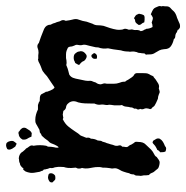

<svg xmlns="http://www.w3.org/2000/svg" viewBox="-10 -536 629 650"><g transform="rotate(-90 305.0 -210.5)"><path d="M36 -339Q32 -338 27 -338Q22 -338 20 -341Q18 -343 16.5 -344.5Q15 -346 13 -348Q12 -355 17 -358.5Q22 -362 28 -363Q33 -363 38.5 -361.5Q44 -360 44 -353Q44 -345 36 -339ZM137 -369 134 -363Q134 -358 133.5 -352.5Q133 -347 132 -342Q131 -340 130.5 -334Q130 -328 132 -327Q136 -330 141 -341Q144 -349 146 -353.5Q148 -358 154 -363Q156 -366 158 -368.5Q160 -371 162 -374Q168 -380 171 -384Q173 -385 175.5 -386Q178 -387 180 -389Q182 -391 185 -391Q188 -391 191 -392Q201 -397 205.5 -400Q210 -403 215 -405Q218 -406 225 -406Q234 -406 243 -403.5Q252 -401 260 -397H275Q286 -394 288 -391Q293 -391 300 -390.5Q307 -390 311 -386Q314 -381 316 -376.5Q318 -372 320 -370V-366Q328 -342 335 -341Q347 -349 352.5 -353Q358 -357 363 -360Q368 -363 372.5 -366.5Q377 -370 382 -375Q392 -383 394 -383Q402 -386 406 -387.5Q410 -389 414 -391Q422 -396 429 -397Q434 -395 436 -396H438H443Q445 -396 447.5 -395.5Q450 -395 452 -395Q461 -395 468 -398Q470 -399 474 -399Q480 -399 485 -394Q509 -386 518 -382Q527 -378 533 -376Q547 -369 547 -354Q548 -352 549 -350Q550 -348 551 -346Q552 -344 552 -342.5Q552 -341 553 -339Q556 -333 557 -328Q558 -323 560 -320Q565 -312 560 -303Q562 -288 564 -281Q568 -268 564 -259Q559 -246 557 -232Q555 -227 553.5 -222Q552 -217 550 -212Q545 -204 545 -195Q545 -190 544.5 -185Q544 -180 543 -175Q539 -164 535.5 -153Q532 -142 530 -130Q529 -123 530 -115Q530 -111 532 -107Q535 -101 530 -90Q530 -83 531 -79Q528 -71 529 -64Q529 -54 525 -49Q526 -41 530 -37Q530 -35 531 -33.5Q532 -32 533 -30Q533 -20 539 -9Q548 -9 554 -12Q563 -9 565 -8.5Q567 -8 569 -8Q573 -8 576 -11Q578 -11 582 -15Q594 -10 598.5 -7Q603 -4 605 1Q611 13 610 17Q608 21 610 26Q609 30 609 39Q609 46 604 51Q597 57 592 63Q585 70 570 74L556 80Q554 81 550.5 82.5Q547 84 542 84Q538 84 536 83Q529 79 530 77L529 76Q519 73 519 71Q514 69 512.5 68.5Q511 68 509 68Q501 68 498 63Q484 60 474 53Q464 46 464 30Q463 20 460 14Q457 8 452 0Q447 -7 446.5 -15Q446 -23 446 -28Q444 -32 449 -35Q450 -38 450 -42Q450 -46 451 -49Q451 -52 451.5 -55.5Q452 -59 454 -62Q457 -73 456 -79Q456 -81 455.5 -83.5Q455 -86 456 -90Q456 -105 460 -116Q462 -132 463.5 -142Q465 -152 467 -160Q464 -177 470 -193Q470 -198 470.5 -201.5Q471 -205 472 -208L475 -221Q480 -237 479 -243Q478 -247 477.5 -250.5Q477 -254 478 -259Q480 -268 477 -272Q473 -281 473 -284Q473 -288 471.5 -292Q470 -296 466 -297L459 -300Q453 -302 447 -302H434Q426 -300 417 -300Q415 -300 414 -300.5Q413 -301 411 -301Q409 -301 405 -299Q398 -296 391.5 -294.5Q385 -293 378 -291Q370 -286 367 -278Q364 -270 362 -258Q359 -245 357.5 -236.5Q356 -228 357 -220Q357 -215 354 -210Q353 -208 352.5 -205.5Q352 -203 351 -201Q345 -194 345 -184Q349 -173 348 -169Q347 -166 347 -162Q347 -151 347 -140.5Q347 -130 350 -122L353 -113Q354 -108 354 -102Q356 -100 357.5 -97.5Q359 -95 361 -91Q365 -85 369 -79Q373 -73 378 -71Q383 -68 383 -60.5Q383 -53 383 -45Q383 -37 382.5 -31Q382 -25 379 -20Q375 -14 374 -10Q372 -5 369 -5Q367 -3 365.5 -2Q364 -1 362 1Q353 7 348 10Q343 13 338 13Q334 13 332 12Q325 14 321 15Q319 15 319 15Q315 15 313 13Q303 9 296 9Q293 8 282.5 3Q272 -2 270 -5Q268 -9 265 -11Q263 -11 261 -17Q266 -31 262 -38Q259 -44 262 -51Q257 -58 263 -65Q262 -69 263 -72Q267 -76 267 -84Q269 -91 269 -94.5Q269 -98 270 -102Q270 -105 275 -113Q274 -116 274 -119.5Q274 -123 274 -126V-139Q275 -145 275.5 -149.5Q276 -154 276 -157Q275 -159 275 -161.5Q275 -164 275 -166Q276 -171 276.5 -176Q277 -181 276 -187Q275 -195 280 -206V-215Q280 -226 280.5 -238Q281 -250 284 -261Q289 -272 287.5 -280.5Q286 -289 281 -294Q276 -301 267 -302Q260 -303 255 -311Q245 -313 243 -313Q241 -313 239.5 -312.5Q238 -312 236 -312Q234 -312 233.5 -311.5Q233 -311 232 -311Q231 -311 227 -313Q211 -305 202.5 -294.5Q194 -284 186 -272Q178 -259 172 -253Q171 -251 170 -248.5Q169 -246 168 -243Q167 -241 166 -238.5Q165 -236 164 -233Q166 -223 161 -218Q161 -212 159.5 -206Q158 -200 155 -195Q154 -190 154 -187Q154 -184 153 -182Q152 -180 151 -178.5Q150 -177 150 -175Q149 -171 148 -168.5Q147 -166 146 -164Q145 -160 144 -157Q143 -154 142 -151Q142 -149 140 -143Q138 -139 137 -134Q136 -129 138 -123Q140 -116 134 -112Q134 -105 133 -102Q131 -94 137 -89Q140 -85 141 -81Q144 -76 146 -73Q148 -70 150 -68Q151 -64 150 -57Q150 -40 141 -32L124 -14Q116 -7 111 -5Q107 -3 104 -1Q101 1 99 5Q88 14 82 15Q72 15 63 11Q62 11 59 8Q56 5 55 3Q47 -5 45 -12Q43 -18 38 -21Q37 -26 37 -30.5Q37 -35 37 -39Q36 -41 36 -43.5Q36 -46 35 -49Q36 -54 36 -62Q36 -68 40 -72Q40 -77 41 -81.5Q42 -86 44 -88Q45 -93 46 -96.5Q47 -100 48 -103Q49 -106 50 -109Q51 -112 52 -114Q59 -126 60 -130Q61 -134 61 -136Q59 -147 61 -152Q62 -157 62.5 -164Q63 -171 63 -173Q62 -176 64 -182Q65 -186 65 -192Q65 -203 63.5 -210Q62 -217 61 -224Q59 -237 62 -248Q60 -252 60 -255.5Q60 -259 60 -262L63 -269Q61 -286 62 -295Q63 -304 65 -309Q66 -323 65.5 -329Q65 -335 64 -340Q60 -349 62 -356Q60 -361 59 -364Q58 -367 58 -369Q57 -371 57 -373.5Q57 -376 56 -378Q52 -380 52 -384L49 -391Q44 -414 45.5 -423Q47 -432 50 -439Q54 -444 55 -445.5Q56 -447 57 -447Q58 -447 58.5 -446.5Q59 -446 60 -446Q69 -458 77 -458Q82 -461 88 -461Q93 -461 94 -462Q108 -461 115 -452Q116 -449 121 -444Q123 -441 128 -437Q129 -434 131 -431.5Q133 -429 135 -426Q140 -420 137 -412Q141 -391 137 -369ZM411 -260 415 -267Q417 -272 421 -272Q427 -276 435 -276Q446 -276 450 -270Q452 -268 454 -264.5Q456 -261 456 -258Q460 -247 451 -238Q445 -232 440 -232Q437 -232 433 -234Q425 -238 423 -244Q422 -247 419.5 -249.5Q417 -252 415 -254Q411 -255 411 -260ZM451 -207Q448 -197 439 -197Q435 -197 432 -198Q430 -207 433.5 -211.5Q437 -216 441 -216Q444 -216 445 -215ZM144 -469Q137 -472 134 -474L132 -477Q120 -492 126 -501Q133 -505 139 -505Q145 -505 148 -501.5Q151 -498 152 -494Q155 -484 152 -479Q149 -474 144 -469ZM158 -449Q162 -455 162 -455Q169 -462 176 -462Q177 -463 181 -463Q185 -463 186 -460Q191 -458 195.5 -452Q200 -446 197 -438Q192 -430 189 -425.5Q186 -421 180 -418L168 -419Q164 -429 161 -433Q157 -439 158 -449ZM115 17Q117 15 119 13.5Q121 12 123 7Q125 6 127.5 5Q130 4 133 2Q135 1 137 -0.5Q139 -2 141 -4Q143 -6 145 -7.5Q147 -9 149 -9Q150 -9 154 -7Q157 -2 160 3Q163 8 161 15Q157 22 150.5 26Q144 30 136 33Q132 37 128 37Q124 37 118 35Q116 32 115.5 27Q115 22 115 17ZM555 -37Q554 -39 553 -41.5Q552 -44 550 -46Q546 -50 546 -56Q552 -65 555 -66.5Q558 -68 560 -68Q565 -68 569 -72Q580 -66 581 -62L584 -55Q582 -43 579.5 -39.5Q577 -36 572 -36Q567 -36 563.5 -36Q560 -36 555 -37Z"/></g></svg>

Font: Black And White Picture
Style: Regular
Weight: 400
Designer: AsiaSoft Inc.
Foundry: AsiaSoft Inc.
Version: Version 1.64